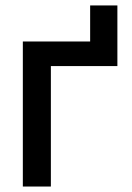

<svg xmlns="http://www.w3.org/2000/svg" viewBox="-20 -682 483 702"><path d="M409.2 -440.4H166V0H63.5V-530.3H309.6V-662.1H409.2Z"/></svg>

Font: Pretendard GOV Medium
Style: Regular
Weight: 500
Designer: Base glyphs from Inter by Rasmus Andersson; Hangeul glyphs from Noto Sans CJK(Source Han Sans) by Jang Soo-young and Kan
Foundry: Kil Hyung-jin
Version: Version 1.309